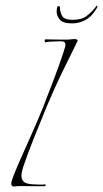

<svg xmlns="http://www.w3.org/2000/svg" viewBox="-20 -677 374 698"><path d="M31 1Q21 1 21 -9Q21 -17 28.5 -36.5Q36 -56 52 -93Q73 -140 95 -189.5Q117 -239 137 -288Q139 -294 148 -317Q157 -340 169 -371Q181 -402 192 -432.5Q203 -463 210.5 -486Q218 -509 218 -514Q218 -527 202 -527Q198 -527 186 -526.5Q174 -526 162.5 -525.5Q151 -525 146 -523Q144 -523 142.5 -528Q141 -533 146 -534Q147 -534 166 -533.5Q185 -533 204 -533Q215 -533 223.5 -533Q232 -533 237 -534Q239 -534 243 -534.5Q247 -535 251 -535Q256 -535 260 -533Q264 -531 261 -526Q232 -468 204 -410Q176 -352 150 -290Q126 -232 102.5 -173Q79 -114 65 -72Q63 -65 60.5 -56Q58 -47 58 -39Q58 -17 76 -11Q84 -8 96.5 -7Q109 -6 121 -6Q129 -6 135 -6Q141 -6 145 -7Q146 -7 146 -6Q146 0 140 0Q127 0 108 0Q89 0 70 -0.5Q51 -1 40 0Q37 1 31 1ZM242 -592Q209 -592 197.5 -605.5Q186 -619 186 -635Q186 -643 187.5 -649Q189 -655 193 -655Q198 -655 198 -649Q198 -633 206 -619Q214 -605 244 -605Q277 -605 294.5 -618.5Q312 -632 325 -648Q332 -657 332 -657Q334 -657 334 -654Q334 -650 330.5 -645Q327 -640 325 -637Q311 -615 289 -603.5Q267 -592 242 -592Z"/></svg>

Font: Explora
Style: Regular
Weight: 400
Designer: Robert E. Leuschke
Foundry: Robert E. Leuschke
Version: Version 1.010